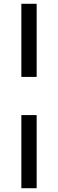

<svg xmlns="http://www.w3.org/2000/svg" viewBox="-20 -807 307 1016"><path d="M93 189V-198H174V189ZM93 -400V-787H174V-400Z"/></svg>

Font: Repo Regular
Style: Regular
Weight: 400
Designer: Stefan Peev
Foundry: Context Ltd
Version: Version 1.502